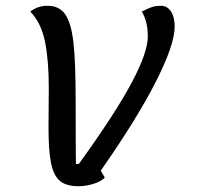

<svg xmlns="http://www.w3.org/2000/svg" viewBox="-20 -620 685 665"><path d="M149 -314Q149 -410 136 -475Q123 -540 85 -580Q111 -600 144 -600Q186 -600 206.5 -569.5Q227 -539 234.5 -471.5Q242 -404 242 -275Q242 -119 242.5 -88Q243 -57 243 -52H253Q380 -228 436 -333.5Q492 -439 492 -494Q492 -546 471 -580Q497 -593 509.5 -596.5Q522 -600 538 -600Q559 -600 572 -580.5Q585 -561 585 -528Q585 -465 519 -335.5Q453 -206 329 -29L343 -5Q331 8 304.5 16.5Q278 25 252 25Q210 25 188 7Q166 -11 157 -54Q148 -97 148 -178Z"/></svg>

Font: Lemonada Light
Style: Regular
Weight: 300
Designer: Mohamed Gaber (Arabic) Eduardo Tunni (Latin)
Foundry: Kief Type Foundry
Version: Version 3.006